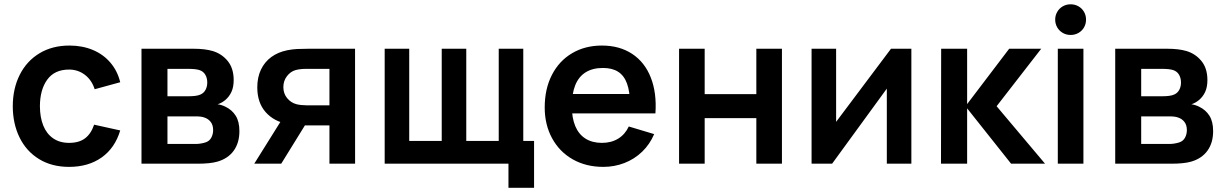

<svg xmlns="http://www.w3.org/2000/svg" viewBox="-20 -769 5749 902"><path d="M304.5 15Q223.1 15 163.3 -21.8Q103.5 -58.5 71.9 -123.2Q40.2 -187.8 40 -270Q40.2 -352.9 72.7 -417.5Q105.2 -482.2 165.4 -518.6Q225.6 -555 306.2 -555Q366.9 -555 416.5 -534.2Q466 -513.3 499 -474.3Q532.1 -435.3 544.8 -382.7L424.8 -349.8Q411.1 -393 378.7 -417.6Q346.3 -442.2 304.5 -442.2Q236.4 -442.2 202.1 -395Q167.8 -347.9 167.5 -270Q167.7 -218 183.2 -179.3Q198.7 -140.7 229.5 -119.3Q260.3 -97.8 304.5 -97.8Q351.2 -97.8 379.4 -119.1Q407.7 -140.4 422.2 -183.3L544.8 -156.2Q520.1 -73.7 457.6 -29.3Q395.1 15 304.5 15Z M644.7 0V-540H890Q942.8 -540 979.2 -529.3Q1022.2 -516.4 1050 -482.1Q1077.8 -447.8 1077.8 -392.8Q1077.8 -360.2 1067.4 -337.5Q1057 -314.8 1038 -298.8Q1020.9 -284.8 1002.5 -279.2Q1022.2 -276.2 1039.7 -267.3Q1069.8 -252.9 1087.2 -225.5Q1104.7 -198 1104.7 -153Q1104.7 -98.2 1078.1 -61.2Q1051.5 -24.2 1001.5 -9.7Q983.8 -4.6 960.5 -2.3Q937.2 0 910 0ZM901.7 -92.8Q912.4 -92.8 924.8 -95Q937.2 -97.1 946.8 -100.5Q964.1 -106.4 972.7 -122.4Q981.3 -138.4 981.3 -158Q981.3 -181.4 969.8 -196.3Q958.2 -211.2 939.8 -217Q926.3 -222.3 899 -222.3H766.7V-92.8ZM866.7 -316.8Q883.1 -316.8 897.5 -318.6Q911.9 -320.4 921.5 -324.8Q937.1 -331.5 945.4 -346.6Q953.7 -361.8 953.7 -381.3Q953.7 -402.4 944.4 -418.1Q935.2 -433.8 917.2 -439.7Q899.8 -445.5 864.2 -445.5H766.7V-316.8Z M1527.7 0V-179.8H1430.8Q1369 -179.8 1333 -186.2Q1267.6 -197.7 1228.1 -242.1Q1188.7 -286.5 1188.7 -358.7Q1188.7 -405.9 1206.1 -442.3Q1223.6 -478.7 1255.1 -501.5Q1286.6 -524.2 1329 -532.8Q1351.9 -537.5 1376.1 -538.8Q1400.2 -540 1429.2 -540H1648L1648.2 0ZM1174.5 0 1303.7 -206.7H1429L1301.2 0ZM1418.7 -274.3H1527.7V-445.5H1418.7Q1389.5 -445.5 1368.7 -439.8Q1344.9 -433.2 1328 -411.1Q1311.2 -389.1 1311.2 -359.7Q1311.2 -329.7 1328.7 -308.2Q1346.2 -286.8 1371.8 -279.7Q1382.9 -276.8 1394.9 -275.6Q1406.8 -274.3 1418.7 -274.3Z M2368.7 113.3V0H1787.2V-540H1902.5V-107H2055.2V-540H2170.5V-107H2323V-540H2438.3V-107H2489V113.3Z M2814.3 15Q2733.3 15 2670.9 -20.3Q2608.5 -55.7 2573.8 -119.3Q2539 -182.9 2539 -264.2Q2539 -351.3 2572.9 -417.2Q2606.8 -483.2 2667.8 -519.1Q2728.7 -555 2807.7 -555Q2890.5 -555 2949.7 -516Q3008.9 -477.1 3037.3 -404.9Q3065.8 -332.8 3059.1 -236.3H2939.5V-280.3Q2939.2 -339.5 2925.6 -376.6Q2912.1 -413.7 2884.2 -431.7Q2856.4 -449.7 2812.7 -449.7Q2763.8 -449.7 2731.2 -429.2Q2698.6 -408.8 2682.5 -368.9Q2666.5 -329 2666.5 -270Q2666.5 -215.2 2682.5 -176.7Q2698.6 -138.2 2730.3 -118Q2762.1 -97.8 2807.7 -97.8Q2851.7 -97.8 2884.1 -117.6Q2916.5 -137.4 2934 -174.8L3053.2 -139Q3032.8 -90.9 2996.7 -56.2Q2960.5 -21.4 2913.5 -3.2Q2866.4 15 2814.3 15ZM2628.5 -236.3V-327.5H3000.2V-236.3Z M3170.2 0V-540H3290.5V-326.8H3533.2V-540H3653.5V0H3533.2V-214H3290.5V0Z M4261.5 -540V0H4146.2V-352.7L3889.2 0H3792.7V-540H3908V-196.5L4165.8 -540Z M4400.7 0 4401.5 -540H4523.5V-280L4721 -540H4871.5L4662 -270L4889.5 0H4730L4523.5 -260V0Z M4949.5 0V-540H5069.8V0ZM5009.7 -604.8Q4989.2 -604.8 4972.8 -614.4Q4956.3 -623.9 4946.8 -640.3Q4937.2 -656.8 4937.2 -676.8Q4937.2 -696.8 4946.8 -713.2Q4956.3 -729.7 4972.8 -739.2Q4989.2 -748.8 5009.7 -748.8Q5030.1 -748.8 5046.7 -739.2Q5063.3 -729.7 5072.7 -713.2Q5082.1 -696.8 5082.1 -676.8Q5082.1 -656.8 5072.7 -640.3Q5063.3 -623.9 5046.7 -614.4Q5030.1 -604.8 5009.7 -604.8Z M5219.2 0V-540H5464.5Q5517.2 -540 5553.7 -529.3Q5596.7 -516.4 5624.5 -482.1Q5652.3 -447.8 5652.3 -392.8Q5652.3 -360.2 5641.9 -337.5Q5631.5 -314.8 5612.5 -298.8Q5595.4 -284.8 5577 -279.2Q5596.8 -276.2 5614.2 -267.3Q5644.2 -252.9 5661.7 -225.5Q5679.2 -198 5679.2 -153Q5679.2 -98.2 5652.6 -61.2Q5626 -24.2 5576 -9.7Q5558.3 -4.6 5535 -2.3Q5511.7 0 5484.5 0ZM5476.2 -92.8Q5486.9 -92.8 5499.3 -95Q5511.7 -97.1 5521.3 -100.5Q5538.6 -106.4 5547.2 -122.4Q5555.8 -138.4 5555.8 -158Q5555.8 -181.4 5544.3 -196.3Q5532.8 -211.2 5514.3 -217Q5500.8 -222.3 5473.5 -222.3H5341.2V-92.8ZM5441.2 -316.8Q5457.6 -316.8 5472 -318.6Q5486.4 -320.4 5496 -324.8Q5511.6 -331.5 5519.9 -346.6Q5528.2 -361.8 5528.2 -381.3Q5528.2 -402.4 5518.9 -418.1Q5509.7 -433.8 5491.7 -439.7Q5474.3 -445.5 5438.7 -445.5H5341.2V-316.8Z"/></svg>

Font: Hauora
Style: Regular
Weight: 400
Designer: Wayne Shih
Foundry: WCYS
Version: Version 1.001